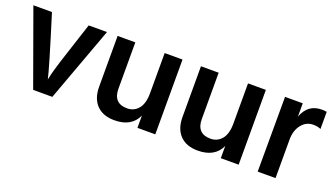

<svg xmlns="http://www.w3.org/2000/svg" viewBox="-53 -864 2114 1223"><g transform="rotate(20 1003.5 -253.0)"><path d="M326 0H196L13 -507H139Q250 -151 261 -94Q271 -150 318 -292L388 -507H512Z M1024 0H903V-83Q863 5 747 5Q670 5 627 -39Q584 -83 584 -164V-507H704V-192Q704 -144 727.5 -119Q751 -94 797.5 -94Q844 -94 873.5 -129Q903 -164 903 -235V-507H1024Z M1589 0H1468V-83Q1428 5 1312 5Q1235 5 1192 -39Q1149 -83 1149 -164V-507H1269V-192Q1269 -144 1292.5 -119Q1316 -94 1362.5 -94Q1409 -94 1438.5 -129Q1468 -164 1468 -235V-507H1589Z M1839 0H1718L1719 -507H1839V-417Q1874 -511 1967 -511Q1988 -511 2001 -508V-392Q1978 -402 1950 -402Q1901 -402 1870 -362Q1839 -322 1839 -262Z"/></g></svg>

Font: Hind Mysuru SemiBold
Style: Regular
Weight: 600
Designer: Manushi Parikh, Hitesh Malaviya
Foundry: Indian Type Foundry
Version: Version 0.703;PS 1.0;hotconv 1.0.86;makeotf.lib2.5.63406